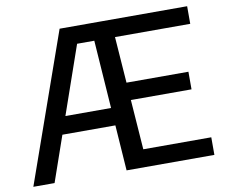

<svg xmlns="http://www.w3.org/2000/svg" viewBox="-80 -840 1108 940"><g transform="rotate(-10 474.0 -370.0)"><path d="M12 0 273 -740H474L473.5 -652.5H344.5L117.5 0ZM161.5 -226.5 185.5 -314H490.5V-226.5ZM475.5 0 424 -740H907V-652.5H533L574 -87.5H912V0ZM507.5 -335.5V-423H857.5V-335.5Z"/></g></svg>

Font: Encode Sans Condensed Thin Medium
Style: Regular
Weight: 500
Version: Version 3.002